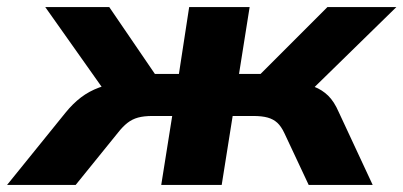

<svg xmlns="http://www.w3.org/2000/svg" viewBox="-61 -523 1141 543"><path d="M-41 0 124 -204Q145 -230 168 -247.5Q191 -265 219.5 -275.5Q248 -286 282 -289L253 -240L67 -503H248L377 -314H445L474 -503H645L615 -314H676L865 -503H1060L791 -240L776 -290Q806 -286 828 -277.5Q850 -269 867 -252.5Q884 -236 897 -206L993 0H812L743 -147Q734 -166 723 -176Q712 -186 696 -190.5Q680 -195 655 -195H597L566 0H395L426 -195H370Q346 -195 329.5 -190.5Q313 -186 299.5 -175.5Q286 -165 272 -147L153 0Z"/></svg>

Font: Nunito Sans 7pt SemiExpanded ExtraBold
Style: Italic
Weight: 800
Width: 6
Italic angle: -9°
Designer: Vernon Adams
Foundry: Vernon Adams
Version: Version 3.101;gftools[0.9.27]